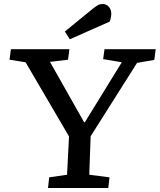

<svg xmlns="http://www.w3.org/2000/svg" viewBox="-20 -948 805 968"><path d="M404 -332H408L594 -634L500 -650L507 -700H765L758 -646L671 -631L437 -261L430 -67L532 -54L526 0H222L228 -54L318 -67L328 -260L109 -634L28 -647L35 -700H330L323 -647L232 -636ZM449 -905Q463 -916 473.5 -922Q484 -928 496 -928Q516 -928 528.5 -914Q541 -900 541 -879Q541 -861 533 -839L332 -750L307 -789Z"/></svg>

Font: Literata 7pt Medium
Style: Italic
Weight: 500
Italic angle: -2°
Designer: Latin by Veronika Burian and Jose Scaglione. Greek by Irene Vlachou. Cyrillic by Vera Evstafieva
Foundry: TypeTogether
Version: Version 3.002